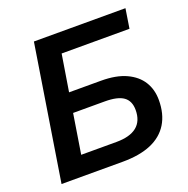

<svg xmlns="http://www.w3.org/2000/svg" viewBox="-126 -824 925 944"><g transform="rotate(-20 336.5 -352.5)"><path d="M38 0 150 -705H629L613 -603H258L227 -411H394Q473 -411 525 -387Q577 -363 603 -321.5Q629 -280 629 -225Q629 -152 598 -101.5Q567 -51 507 -25.5Q447 0 358 0ZM178 -102H362Q433 -102 469 -131Q505 -160 505 -218Q505 -265 474.5 -287Q444 -309 377 -309H211Z"/></g></svg>

Font: Nunito Sans 12pt
Style: Bold Italic
Weight: 700
Italic angle: -9°
Designer: Vernon Adams
Foundry: Vernon Adams
Version: Version 3.101;gftools[0.9.27]